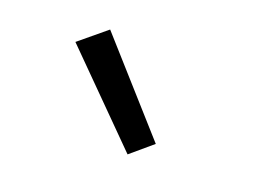

<svg xmlns="http://www.w3.org/2000/svg" viewBox="-50 -887 599 430"><g transform="rotate(15 250.0 -672.0)"><path d="M270 -542 92 -755 160 -802 325 -581Z"/></g></svg>

Font: Iosevka Algr
Style: Regular
Weight: 400
Monospace: yes
Designer: Belleve Invis
Foundry: Belleve Invis
Version: Version 26.0.2; ttfautohint (v1.8.3)